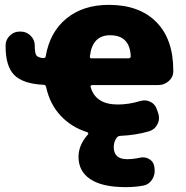

<svg xmlns="http://www.w3.org/2000/svg" viewBox="-20 -550 766 790"><path d="M509 -310Q518 -310 518 -319Q514 -405 433 -405Q360 -405 350 -319Q348 -310 357 -310ZM428 -530Q553 -530 623 -459.5Q693 -389 693 -260V-256Q693 -233 674.5 -216.5Q656 -200 631 -200H360Q351 -200 353 -192Q373 -120 465 -120Q509 -120 556 -134Q578 -141 598 -131.5Q618 -122 625 -101L631 -84Q639 -61 628 -39Q617 -17 594 -10Q541 6 475 9Q466 9 460 17Q448 34 448 55Q448 105 503 105Q528 105 555 99Q576 94 594 104.5Q612 115 615 136L616 144Q619 169 605.5 189.5Q592 210 568 214Q534 220 498 220Q401 220 352 187.5Q303 155 303 95Q303 47 342 3Q344 1 343 -2Q342 -5 339 -6Q273 -27 229 -74.5Q185 -122 170 -191Q168 -201 160 -201Q75 -205 39 -241Q3 -277 3 -360V-363Q3 -386 20 -403Q37 -420 60 -420H66Q89 -420 106 -403Q123 -386 123 -363Q123 -333 129 -323Q135 -313 158 -311Q167 -311 168 -318Q185 -418 253.5 -474Q322 -530 428 -530Z"/></svg>

Font: Rounded Mplus 1c Black
Style: Regular
Weight: 900
Version: Version 1.059.20150529